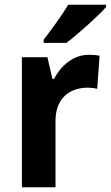

<svg xmlns="http://www.w3.org/2000/svg" viewBox="-20 -786 465 806"><path d="M425 -756V-766H266C240 -721 196 -662 163 -619V-606H259C309 -644 392 -719 425 -756ZM353 -556C286 -556 235 -509 207 -455H200L179 -546H72V0H213V-278C213 -375 273 -418 350 -418C359 -418 378 -416 388 -413L398 -552C384 -555 366 -556 353 -556Z"/></svg>

Font: Noto Sans Telugu SemiCondensed
Style: Bold
Weight: 700
Width: 4
Designer: Jelle Bosma - Monotype Design Team
Foundry: Monotype Imaging Inc.
Version: Version 2.005